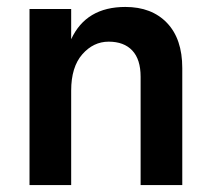

<svg xmlns="http://www.w3.org/2000/svg" viewBox="-20 -533 605 553"><path d="M505 0H385V-312Q385 -362 361 -387.5Q337 -413 293 -413Q249 -413 217 -376.5Q185 -340 185 -272V0H65V-507H185V-420Q228 -513 341 -513Q417 -513 461 -467Q505 -421 505 -337Z"/></svg>

Font: Hind Jalandhar SemiBold
Style: Regular
Weight: 600
Designer: Namrata Goyal
Foundry: Indian Type Foundry
Version: Version 0.702;PS 1.0;hotconv 1.0.81;makeotf.lib2.5.63406